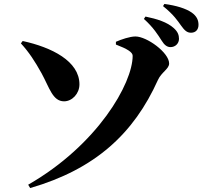

<svg xmlns="http://www.w3.org/2000/svg" viewBox="-20 -885 1040 974"><path d="M800 -679C814 -656 828 -646 845 -646C870 -646 888 -665 888 -688C888 -707 882 -724 862 -742C828 -773 776 -789 718 -801L710 -789C759 -745 782 -707 800 -679ZM898 -756C916 -731 928 -719 949 -719C973 -719 987 -735 987 -759C987 -783 978 -803 953 -821C923 -842 874 -857 814 -865L807 -854C863 -809 882 -778 898 -756ZM133 69C464 -27 659 -208 781 -479C799 -519 838 -535 838 -563C838 -618 725 -700 667 -700C639 -700 595 -685 568 -673V-659C626 -637 653 -620 653 -602C653 -462 475 -150 123 52ZM86 -665C128 -619 157 -574 191 -513C231 -440 247 -371 305 -371C346 -371 383 -410 383 -457C383 -575 242 -645 95 -677Z"/></svg>

Font: Noto Serif CJK HK Black
Style: Regular
Weight: 900
Designer: Ryoko NISHIZUKA 西塚涼子 (kana & ideographs); Frank Grießhammer (Latin, Greek & Cyrillic); Wenlong ZHANG 张文龙 (bopomofo); San
Foundry: Adobe
Version: Version 2.001;hotconv 1.1.0;makeotfexe 2.6.0